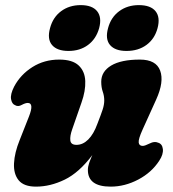

<svg xmlns="http://www.w3.org/2000/svg" viewBox="-20 -700 662 733"><path d="M583 -155.5Q599.5 -151 601.8 -130.8Q604 -110.5 588 -86.5Q559 -41.5 507.8 -14.5Q456.5 12.5 402.5 12.5Q315.5 12.5 315.5 -51Q315.5 -64 320.5 -78.2Q325.5 -92.5 332.5 -108Q282 -41 227 -14.2Q172 12.5 117.5 12.5Q71 12.5 51.2 -11.8Q31.5 -36 33.5 -76.5Q35.5 -117 55 -165L90.5 -255Q111 -307 86 -307Q77 -307 63 -299.5Q49 -291.5 37.5 -298.5Q25.5 -303 22.2 -321.5Q19 -340 34 -369.5Q58.5 -415.5 103.8 -444Q149 -472.5 206 -472.5Q256.5 -472.5 280.2 -450.2Q304 -428 305.5 -390.5Q307 -353 291 -308L255.5 -206Q246.5 -180.5 248.5 -163.8Q250.5 -147 272 -147Q296.5 -147 317 -167.5Q337.5 -188 351.5 -226.5Q365.5 -262.5 371.8 -281.5Q378 -300.5 378 -316.5Q378 -334 372.2 -350.2Q366.5 -366.5 366.5 -388Q366.5 -427 404.5 -449.8Q442.5 -472.5 514 -472.5Q576 -472.5 591.5 -430.2Q607 -388 576.5 -320.5L524 -204.5Q508 -169 509.5 -156Q511 -143 525 -143Q533 -143 552 -152.5Q569.5 -161.5 583 -155.5ZM241.5 -505.5Q198 -505.5 178.8 -528Q159.5 -550.5 171 -592.5Q182 -634 213.2 -657.2Q244.5 -680.5 288 -680.5Q332 -680.5 350.8 -657.2Q369.5 -634 358.5 -592.5Q347 -551.5 316.2 -528.5Q285.5 -505.5 241.5 -505.5ZM463 -505.5Q419.5 -505.5 400.2 -528Q381 -550.5 392.5 -592.5Q403.5 -634 435 -657.2Q466.5 -680.5 510 -680.5Q555 -680.5 573.8 -657.2Q592.5 -634 581.5 -592.5Q570.5 -551.5 539.2 -528.5Q508 -505.5 463 -505.5Z"/></svg>

Font: Fraunces 72pt SuperSoft Black
Style: Italic
Weight: 900
Italic angle: -16°
Version: Version 1.000;[b76b70a41]